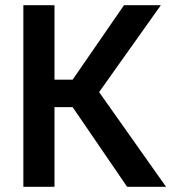

<svg xmlns="http://www.w3.org/2000/svg" viewBox="-20 -720 675 740"><path d="M260 -307H190V0H70V-700H190V-413H260L458 -700H600L362 -365L620 0H470Z"/></svg>

Font: PT Root UI Web Bold
Style: Regular
Weight: 700
Designer: Vitaly Kuzmin
Foundry: ParaType Ltd.
Version: Version 1.000W